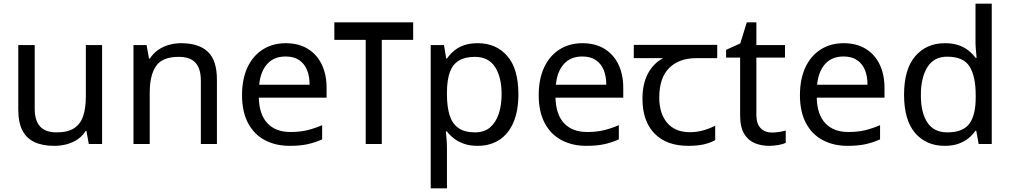

<svg xmlns="http://www.w3.org/2000/svg" viewBox="-20 -780 5477 1040"><path d="M533 -536V0H461L448 -71H444Q427 -43 400 -25Q373 -7 341 1.5Q309 10 274 10Q210 10 166.5 -10.5Q123 -31 101 -74Q79 -117 79 -185V-536H168V-191Q168 -127 197 -95Q226 -63 287 -63Q347 -63 381.5 -85.5Q416 -108 430.5 -151.5Q445 -195 445 -257V-536Z M961 -546Q1057 -546 1106 -499.5Q1155 -453 1155 -349V0H1068V-343Q1068 -408 1039 -440Q1010 -472 948 -472Q859 -472 825 -422Q791 -372 791 -278V0H703V-536H774L787 -463H792Q810 -491 836.5 -509.5Q863 -528 895 -537Q927 -546 961 -546Z M1528 -546Q1597 -546 1646.5 -516Q1696 -486 1722.5 -431.5Q1749 -377 1749 -304V-251H1382Q1384 -160 1428.5 -112.5Q1473 -65 1553 -65Q1604 -65 1643.5 -74.5Q1683 -84 1725 -102V-25Q1684 -7 1644 1.5Q1604 10 1549 10Q1473 10 1414.5 -21Q1356 -52 1323.5 -113.5Q1291 -175 1291 -264Q1291 -352 1320.5 -415Q1350 -478 1403.5 -512Q1457 -546 1528 -546ZM1527 -474Q1464 -474 1427.5 -433.5Q1391 -393 1384 -321H1657Q1657 -367 1643 -401Q1629 -435 1600.5 -454.5Q1572 -474 1527 -474Z M2218 -659V-564H2048V0H1961V-564H1791V-659Z M2568 -546Q2667 -546 2727.5 -477Q2788 -408 2788 -269Q2788 -178 2760.5 -115.5Q2733 -53 2683.5 -21.5Q2634 10 2567 10Q2526 10 2494 -1Q2462 -12 2439.5 -29.5Q2417 -47 2401 -68H2395Q2397 -51 2399 -25Q2401 1 2401 20V240H2313V-536H2385L2397 -463H2401Q2417 -486 2439.5 -505Q2462 -524 2493.5 -535Q2525 -546 2568 -546ZM2552 -472Q2498 -472 2465 -451.5Q2432 -431 2417 -390Q2402 -349 2401 -286V-269Q2401 -203 2415 -157Q2429 -111 2462.5 -87Q2496 -63 2554 -63Q2603 -63 2634.5 -90Q2666 -117 2681.5 -163.5Q2697 -210 2697 -270Q2697 -362 2661.5 -417Q2626 -472 2552 -472Z M3135 -546Q3204 -546 3253.5 -516Q3303 -486 3329.5 -431.5Q3356 -377 3356 -304V-251H2989Q2991 -160 3035.5 -112.5Q3080 -65 3160 -65Q3211 -65 3250.5 -74.5Q3290 -84 3332 -102V-25Q3291 -7 3251 1.5Q3211 10 3156 10Q3080 10 3021.5 -21Q2963 -52 2930.5 -113.5Q2898 -175 2898 -264Q2898 -352 2927.5 -415Q2957 -478 3010.5 -512Q3064 -546 3135 -546ZM3134 -474Q3071 -474 3034.5 -433.5Q2998 -393 2991 -321H3264Q3264 -367 3250 -401Q3236 -435 3207.5 -454.5Q3179 -474 3134 -474Z M3708 10Q3590 10 3525 -57Q3460 -124 3460 -245Q3460 -325 3489 -380.5Q3518 -436 3572 -465H3413V-537H3865V-465H3752Q3658 -465 3604.5 -411.5Q3551 -358 3551 -252Q3551 -165 3594 -114.5Q3637 -64 3717 -64Q3754 -64 3788 -73.5Q3822 -83 3854 -99V-21Q3825 -5 3790 2.5Q3755 10 3708 10Z M4161 -62Q4181 -62 4202 -65.5Q4223 -69 4236 -73V-6Q4222 1 4196 5.5Q4170 10 4146 10Q4104 10 4068.5 -4.5Q4033 -19 4011 -55Q3989 -91 3989 -156V-468H3913V-510L3990 -545L4025 -659H4077V-536H4232V-468H4077V-158Q4077 -109 4100.5 -85.5Q4124 -62 4161 -62Z M4550 -546Q4619 -546 4668.5 -516Q4718 -486 4744.5 -431.5Q4771 -377 4771 -304V-251H4404Q4406 -160 4450.5 -112.5Q4495 -65 4575 -65Q4626 -65 4665.5 -74.5Q4705 -84 4747 -102V-25Q4706 -7 4666 1.5Q4626 10 4571 10Q4495 10 4436.5 -21Q4378 -52 4345.5 -113.5Q4313 -175 4313 -264Q4313 -352 4342.5 -415Q4372 -478 4425.5 -512Q4479 -546 4550 -546ZM4549 -474Q4486 -474 4449.5 -433.5Q4413 -393 4406 -321H4679Q4679 -367 4665 -401Q4651 -435 4622.5 -454.5Q4594 -474 4549 -474Z M5097 10Q4997 10 4937 -59.5Q4877 -129 4877 -267Q4877 -405 4937.5 -475.5Q4998 -546 5098 -546Q5140 -546 5171 -535.5Q5202 -525 5225 -507Q5248 -489 5264 -467H5270Q5269 -480 5266.5 -505.5Q5264 -531 5264 -546V-760H5352V0H5281L5268 -72H5264Q5248 -49 5225 -30.5Q5202 -12 5170.5 -1Q5139 10 5097 10ZM5111 -63Q5196 -63 5230.5 -109.5Q5265 -156 5265 -250V-266Q5265 -366 5232 -419.5Q5199 -473 5110 -473Q5039 -473 5003.5 -416.5Q4968 -360 4968 -265Q4968 -169 5003.5 -116Q5039 -63 5111 -63Z"/></svg>

Font: uguzrati85
Style: Book
Weight: 400
Designer: Jelle Bosma - Monotype Design Team, Universal Thirst
Foundry: Monotype Imaging Inc.
Version: Version 2.106